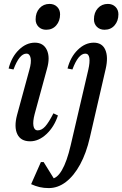

<svg xmlns="http://www.w3.org/2000/svg" viewBox="-20 -710 625 981"><path d="M134 12Q86 12 68.5 -24.5Q51 -61 67 -122L130 -353Q141 -391 136.5 -413.5Q132 -436 115 -436Q79 -436 49 -355L24 -360Q39 -419 76.5 -455.5Q114 -492 158 -492Q202 -492 219.5 -454.5Q237 -417 220 -358L157 -127Q147 -89 151 -66.5Q155 -44 173 -44Q193 -44 211 -64Q229 -84 253 -131L276 -120Q257 -62 217.5 -25Q178 12 134 12ZM216 -558Q192 -558 177 -573Q162 -588 162 -611Q162 -646 182 -668Q202 -690 233 -690Q257 -690 272 -675Q287 -660 287 -637Q287 -603 267.5 -580.5Q248 -558 216 -558ZM229 251Q204 251 182.5 246Q161 241 139 231L189 118H203L270 226H242V203Q271 203 296.5 159Q322 115 341 33L431 -353Q440 -392 436.5 -414Q433 -436 416 -436Q380 -436 350 -355L325 -360Q340 -419 377.5 -455.5Q415 -492 459 -492Q502 -492 518 -455.5Q534 -419 520 -358L439 -7Q421 72 389.5 130Q358 188 317 219.5Q276 251 229 251ZM514 -558Q490 -558 475 -573Q460 -588 460 -611Q460 -646 480 -668Q500 -690 531 -690Q555 -690 570 -675Q585 -660 585 -637Q585 -603 565.5 -580.5Q546 -558 514 -558Z"/></svg>

Font: Platypi Light
Style: Italic
Weight: 300
Italic angle: -13°
Designer: David Sargent
Foundry: Bolt Cutter Type
Version: Version 1.200